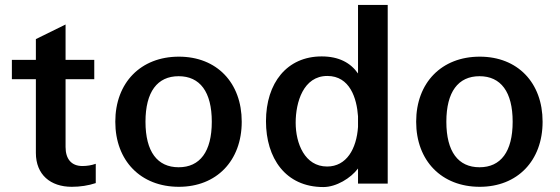

<svg xmlns="http://www.w3.org/2000/svg" viewBox="-20 -742 2262 776"><path d="M125 -422V-124C125 -36 184 13 270 13C304 13 337 8 367 -2V-80C350 -74 332 -71 313 -71C268 -71 245 -100 245 -148V-422H361V-500H245V-643L125 -584V-500H28V-422Z M446 -250C446 -92 549 13 703 13C855 13 957 -92 957 -250C957 -408 856 -513 703 -513C549 -513 446 -408 446 -250ZM568 -250C568 -371 616 -434 702 -434C788 -434 836 -371 836 -250C836 -129 788 -66 702 -66C616 -66 568 -129 568 -250Z M1427 -229C1421 -141 1381 -69 1302 -69C1212 -69 1175 -162 1175 -246C1175 -329 1206 -435 1303 -435C1394 -435 1422 -345 1427 -272ZM1547 0V-722H1427V-445C1397 -488 1350 -514 1280 -514C1140 -514 1055 -407 1055 -252C1055 -104 1133 14 1287 14C1339 14 1398 -22 1427 -61V0Z M1662 -250C1662 -92 1765 13 1919 13C2071 13 2173 -92 2173 -250C2173 -408 2072 -513 1919 -513C1765 -513 1662 -408 1662 -250ZM1784 -250C1784 -371 1832 -434 1918 -434C2004 -434 2052 -371 2052 -250C2052 -129 2004 -66 1918 -66C1832 -66 1784 -129 1784 -250Z"/></svg>

Font: Perun SemiBold
Style: Regular
Weight: 600
Foundry: Copyright (c) Stefan Peev, Context Ltd, 2016
Version: Version 1.089